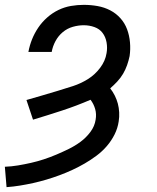

<svg xmlns="http://www.w3.org/2000/svg" viewBox="-27 -558 647 791"><path d="M0 213 -7 129Q20 128 47 123.5Q74 119 100.5 113Q127 107 153 98.5Q179 90 205 79Q231 68 256.5 55.5Q282 43 305 26Q328 9 345.5 -14.5Q363 -38 367 -65Q367 -65 367 -65Q367 -65 367 -65Q371 -88 365 -109Q359 -130 346 -147Q288 -122 228.5 -102.5Q169 -83 109 -65L82 -146Q114 -155 146 -164.5Q178 -174 210 -183.5Q242 -193 274 -203.5Q306 -214 335 -232Q364 -250 385.5 -278.5Q407 -307 412 -339Q416 -361 412 -383.5Q408 -406 395.5 -422.5Q383 -439 362 -446.5Q341 -454 318 -454Q296 -454 273 -447.5Q250 -441 231.5 -425.5Q213 -410 201.5 -388.5Q190 -367 186 -344H90Q95 -371 105 -396Q115 -421 130.5 -444Q146 -467 167.5 -486Q189 -505 214 -517Q239 -529 265.5 -533.5Q292 -538 318 -538Q347 -538 375 -533Q403 -528 427 -515.5Q451 -503 469 -483Q487 -463 496.5 -437.5Q506 -412 508.5 -383.5Q511 -355 507 -327Q503 -308 496.5 -289.5Q490 -271 480 -254Q470 -237 456 -222Q442 -207 427 -194Q438 -180 446 -164Q454 -148 458.5 -131Q463 -114 464 -95Q465 -76 462 -58Q458 -30 445 -4Q432 22 413 44Q394 66 370.5 83.5Q347 101 322 115.5Q297 130 271 142Q245 154 218 164Q191 174 164 182Q137 190 110 196Q83 202 55.5 206.5Q28 211 0 213Z"/></svg>

Font: Iosevka Slab Medium Extended
Style: Italic
Weight: 500
Width: 7
Italic angle: -9°
Monospace: yes
Designer: Belleve Invis
Foundry: Belleve Invis
Version: Version 11.1.0; ttfautohint (v1.8.3)